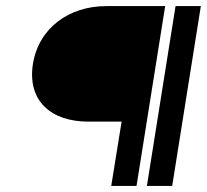

<svg xmlns="http://www.w3.org/2000/svg" viewBox="-20 -600 679 630"><path d="M88 -390C69 -268 149 -201 269 -201H379L345 10H428L522 -580H329C206 -580 107 -508 88 -390ZM462 10H545L639 -580H556Z"/></svg>

Font: Charger Sport
Style: DfBdExtObl
Weight: 400
Designer: Jasper
Foundry: Cannot Into Space Fonts
Version: Version 1.1